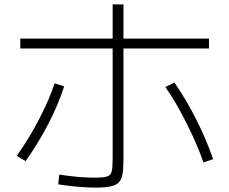

<svg xmlns="http://www.w3.org/2000/svg" viewBox="-20 -832 1040 871"><path d="M415 19Q391 19 359 17Q327 15 296.5 11.5Q266 8 244 4L249 -40Q269 -37 297 -33.5Q325 -30 354.5 -28Q384 -26 408 -26Q447 -26 464.5 -31Q482 -36 486.5 -53.5Q491 -71 491 -111V-812H540V-107Q540 -66 535.5 -41Q531 -16 518 -3.5Q505 9 480 14Q455 19 415 19ZM56 -125Q112 -204 157 -290.5Q202 -377 228 -454L271 -440Q246 -361 200.5 -272.5Q155 -184 96 -101ZM903 -95Q882 -155 854 -215.5Q826 -276 795 -332.5Q764 -389 730 -437L771 -458Q823 -383 869 -292.5Q915 -202 947 -110ZM72 -612V-657H928V-612Z"/></svg>

Font: M PLUS 2 Light
Style: Regular
Weight: 300
Designer: Coji Morishita
Foundry: UNDERFOREST DESIGN
Version: Version 1.001